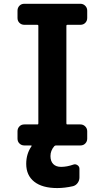

<svg xmlns="http://www.w3.org/2000/svg" viewBox="-20 -750 540 990"><path d="M394.5 -730.5Q409.2 -730.5 419.4 -720.2Q429.7 -710 429.7 -695.3V-657.2Q429.7 -642.6 419.9 -632.3Q410.2 -622.1 394.5 -622.1H327.1Q322.3 -622.1 322.3 -617.2V-113.3Q322.3 -108.4 327.1 -108.4H394.5Q409.2 -108.4 419.4 -98.1Q429.7 -87.9 429.7 -73.2V-35.2Q429.7 -20.5 419.9 -10.3Q410.2 0 394.5 0H268.6Q263.7 0 259.8 3.9Q240.2 26.4 240.2 54.7Q240.2 81.1 254.4 95.7Q268.6 110.4 294.9 110.4Q325.2 110.4 358.4 98.6Q369.1 94.7 379.4 101.6Q389.6 108.4 389.6 120.1V165Q389.6 180.7 380.4 193.4Q371.1 206.1 356.4 210Q313.5 219.7 275.4 219.7Q198.2 219.7 156.7 187Q115.2 154.3 115.2 94.7Q115.2 43 142.6 3.9Q144.5 0 140.6 0H105.5Q90.8 0 80.6 -9.8Q70.3 -19.5 70.3 -35.2V-73.2Q70.3 -87.9 80.1 -98.1Q89.8 -108.4 105.5 -108.4H172.9Q177.7 -108.4 177.7 -113.3V-617.2Q177.7 -622.1 172.9 -622.1H105.5Q90.8 -622.1 80.6 -631.8Q70.3 -641.6 70.3 -657.2V-695.3Q70.3 -710 80.1 -720.2Q89.8 -730.5 105.5 -730.5Z"/></svg>

Font: Rounded-L Mgen+ 1mn bold
Style: Bold
Weight: 700
Designer: [Source Han Sans]
Ryoko NISHIZUKA  (kana & ideographs); Paul D. Hunt (Latin, Greek & Cyrillic); Wenlong ZHANG  (bopomofo
Version: Version 1.059.20150602